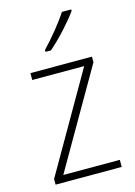

<svg xmlns="http://www.w3.org/2000/svg" viewBox="-117 -827 623 889"><g transform="rotate(-15 194.5 -382.5)"><path d="M316 -758V-765H271C242 -719 192 -659 150 -615V-606H176C223 -646 284 -713 316 -758ZM353 0V-34H82L352 -502V-529H57V-496H306L36 -27V0Z"/></g></svg>

Font: Noto Sans Devanagari SemiCondensed ExtraLight
Style: Regular
Weight: 200
Width: 4
Designer: Jelle Bosma - Monotype Design Team
Foundry: Monotype Imaging Inc.
Version: Version 2.004